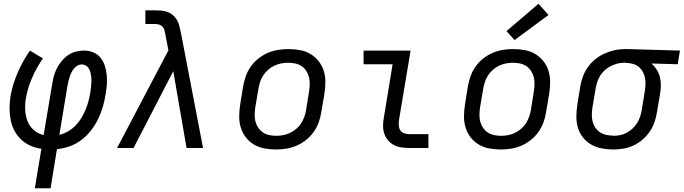

<svg xmlns="http://www.w3.org/2000/svg" viewBox="-20 -790 3650 1025"><path d="M166 215 201 4Q170 0 142 -12.5Q114 -25 92.5 -45.5Q71 -66 57 -92.5Q43 -119 37 -149.5Q31 -180 31 -211.5Q31 -243 36 -276Q47 -339 74 -401.5Q101 -464 140 -520L209 -478Q175 -429 151.5 -375Q128 -321 118 -265Q113 -234 114.5 -202.5Q116 -171 127 -143Q138 -115 160.5 -95.5Q183 -76 213 -69L259 -343Q262 -364 268 -385.5Q274 -407 284.5 -427Q295 -447 310 -465Q325 -483 344 -496Q363 -509 385 -514.5Q407 -520 428 -520Q454 -520 477.5 -510.5Q501 -501 516 -482.5Q531 -464 539 -440.5Q547 -417 549.5 -392Q552 -367 550.5 -341Q549 -315 544 -289Q539 -255 529.5 -221.5Q520 -188 504.5 -156Q489 -124 466.5 -94.5Q444 -65 415 -43Q386 -21 352 -9Q318 3 284 6L250 215ZM297 -70Q321 -76 343.5 -89Q366 -102 384 -120.5Q402 -139 415 -161Q428 -183 437.5 -206Q447 -229 453 -253Q459 -277 463 -301Q465 -315 466.5 -330Q468 -345 468 -360Q468 -375 466 -389Q464 -403 458.5 -416Q453 -429 442 -437.5Q431 -446 416 -446Q404 -446 393 -439.5Q382 -433 374 -423Q366 -413 360.5 -401.5Q355 -390 351.5 -378.5Q348 -367 345 -355Q342 -343 340 -331Z M605 0 879 -521 863 -605V-606Q861 -617 858 -628Q855 -639 847.5 -647.5Q840 -656 828.5 -659Q817 -662 805 -662H756V-735H805Q823 -735 841 -733.5Q859 -732 875 -726Q891 -720 903.5 -709Q916 -698 924.5 -683.5Q933 -669 937 -652.5Q941 -636 945 -619L1064 0H976L905 -410L693 0Z M1454 8Q1423 8 1392.5 2.5Q1362 -3 1336.5 -18Q1311 -33 1293 -56Q1275 -79 1266 -107.5Q1257 -136 1257 -167Q1257 -198 1262 -230L1278 -330Q1283 -357 1292.5 -384Q1302 -411 1319 -435Q1336 -459 1359.5 -477.5Q1383 -496 1409.5 -507.5Q1436 -519 1464 -523.5Q1492 -528 1519 -528Q1551 -528 1581.5 -522.5Q1612 -517 1637 -502Q1662 -487 1680.5 -464Q1699 -441 1708 -412.5Q1717 -384 1717 -353Q1717 -322 1712 -290L1695 -190Q1691 -163 1681 -136Q1671 -109 1654 -85Q1637 -61 1613.5 -42.5Q1590 -24 1563.5 -12.5Q1537 -1 1509 3.5Q1481 8 1454 8ZM1455 -65Q1473 -65 1492 -68.5Q1511 -72 1528.5 -80.5Q1546 -89 1561.5 -102Q1577 -115 1587.5 -131.5Q1598 -148 1604.5 -166Q1611 -184 1614 -202L1630 -302Q1633 -322 1633.5 -341Q1634 -360 1629.5 -378Q1625 -396 1615 -411.5Q1605 -427 1590 -437Q1575 -447 1556.5 -451Q1538 -455 1518 -455Q1500 -455 1481.5 -451.5Q1463 -448 1445 -439.5Q1427 -431 1412 -418Q1397 -405 1386 -388.5Q1375 -372 1369 -354Q1363 -336 1360 -318L1343 -218Q1340 -198 1339.5 -179Q1339 -160 1343.5 -142Q1348 -124 1358.5 -108.5Q1369 -93 1383.5 -83Q1398 -73 1417 -69Q1436 -65 1455 -65Z M2163 0Q2141 0 2120 -3.5Q2099 -7 2081.5 -16.5Q2064 -26 2051 -41.5Q2038 -57 2031.5 -76.5Q2025 -96 2025 -117.5Q2025 -139 2029 -161L2076 -447H1921V-520H2172L2110 -149Q2108 -135 2109 -120.5Q2110 -106 2116.5 -95Q2123 -84 2136 -79Q2149 -74 2163 -74H2267V0Z M2654 8Q2623 8 2592.5 2.5Q2562 -3 2536.5 -18Q2511 -33 2493 -56Q2475 -79 2466 -107.5Q2457 -136 2457 -167Q2457 -198 2462 -230L2478 -330Q2483 -357 2492.5 -384Q2502 -411 2519 -435Q2536 -459 2559.5 -477.5Q2583 -496 2609.5 -507.5Q2636 -519 2664 -523.5Q2692 -528 2719 -528Q2751 -528 2781.5 -522.5Q2812 -517 2837 -502Q2862 -487 2880.5 -464Q2899 -441 2908 -412.5Q2917 -384 2917 -353Q2917 -322 2912 -290L2895 -190Q2891 -163 2881 -136Q2871 -109 2854 -85Q2837 -61 2813.5 -42.5Q2790 -24 2763.5 -12.5Q2737 -1 2709 3.5Q2681 8 2654 8ZM2655 -65Q2673 -65 2692 -68.5Q2711 -72 2728.5 -80.5Q2746 -89 2761.5 -102Q2777 -115 2787.5 -131.5Q2798 -148 2804.5 -166Q2811 -184 2814 -202L2830 -302Q2833 -322 2833.5 -341Q2834 -360 2829.5 -378Q2825 -396 2815 -411.5Q2805 -427 2790 -437Q2775 -447 2756.5 -451Q2738 -455 2718 -455Q2700 -455 2681.5 -451.5Q2663 -448 2645 -439.5Q2627 -431 2612 -418Q2597 -405 2586 -388.5Q2575 -372 2569 -354Q2563 -336 2560 -318L2543 -218Q2540 -198 2539.5 -179Q2539 -160 2543.5 -142Q2548 -124 2558.5 -108.5Q2569 -93 2583.5 -83Q2598 -73 2617 -69Q2636 -65 2655 -65ZM2727 -576 2684 -624 2855 -770 2908 -710Z M3253 8Q3222 8 3191.5 2Q3161 -4 3136 -18.5Q3111 -33 3092.5 -56Q3074 -79 3065.5 -107.5Q3057 -136 3057 -167Q3057 -198 3062 -230L3078 -330Q3083 -357 3092.5 -383Q3102 -409 3119 -432.5Q3136 -456 3159 -474.5Q3182 -493 3208 -504.5Q3234 -516 3261 -522Q3288 -528 3315 -528Q3319 -528 3323 -528Q3327 -528 3331 -528L3610 -520L3598 -447L3458 -451Q3474 -437 3485.5 -419Q3497 -401 3502.5 -380Q3508 -359 3508 -336Q3508 -313 3504 -290L3487 -190Q3483 -163 3473.5 -136.5Q3464 -110 3448 -86.5Q3432 -63 3409.5 -44Q3387 -25 3361 -13Q3335 -1 3307.5 3.5Q3280 8 3253 8ZM3254 -65Q3272 -65 3290 -68.5Q3308 -72 3325 -81Q3342 -90 3356.5 -103.5Q3371 -117 3381 -133Q3391 -149 3397 -166.5Q3403 -184 3406 -202L3422 -302Q3425 -320 3426 -338Q3427 -356 3423.5 -373Q3420 -390 3412.5 -405Q3405 -420 3392.5 -431Q3380 -442 3363.5 -447.5Q3347 -453 3329 -454L3319 -455Q3317 -455 3314.5 -455Q3312 -455 3310 -455Q3292 -455 3274 -450Q3256 -445 3239.5 -436.5Q3223 -428 3208.5 -415Q3194 -402 3184 -386Q3174 -370 3168.5 -352.5Q3163 -335 3160 -318L3143 -218Q3140 -198 3139.5 -179Q3139 -160 3143.5 -142Q3148 -124 3158 -109Q3168 -94 3183 -84Q3198 -74 3216.5 -70Q3235 -66 3254 -66Q3254 -66 3254 -65.5Q3254 -65 3254 -65Z"/></svg>

Font: Iosevka SS04 Extended Oblique
Style: Regular
Weight: 400
Width: 7
Italic angle: -9°
Monospace: yes
Designer: Belleve Invis
Foundry: Belleve Invis
Version: Version 19.0.0; ttfautohint (v1.8.4)